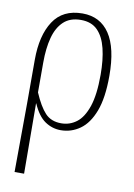

<svg xmlns="http://www.w3.org/2000/svg" viewBox="-88 -599 624 894"><g transform="rotate(10 224.5 -152.0)"><path d="M45 239 47 -86V-292Q47 -407 91.5 -475Q136 -543 229 -543Q313 -543 357.5 -476.5Q402 -410 402 -278Q402 -174 378 -111Q354 -48 313 -19Q272 10 222 10Q182 10 148 -13Q114 -36 89 -93H88L90 239ZM219 -22Q259 -22 291 -46Q323 -70 342 -125.5Q361 -181 361 -276Q361 -347 348 -400Q335 -453 306 -482.5Q277 -512 227 -512Q176 -512 145.5 -483.5Q115 -455 101.5 -404.5Q88 -354 88 -286V-145Q115 -82 143 -52Q171 -22 219 -22Z"/></g></svg>

Font: Noto Serif Condensed ExtraLight
Style: Regular
Weight: 200
Width: 3
Designer: Monotype Design Team
Foundry: Monotype Imaging Inc.
Version: Version 2.013; ttfautohint (v1.8.4.7-5d5b)